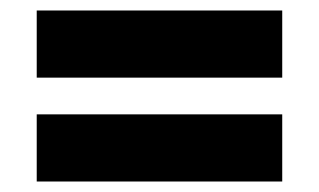

<svg xmlns="http://www.w3.org/2000/svg" viewBox="-20 -533 608 366"><path d="M50 -385V-513H518V-385ZM50 -187V-315H518V-187Z"/></svg>

Font: Fustat ExtraBold
Style: Regular
Weight: 800
Designer: Mohamed Gaber, Khaled Hosny, Laura Garcia Mut
Foundry: Kief Type Foundry, Alif Type Foundry, Hard Type Foundry
Version: Version 1.007